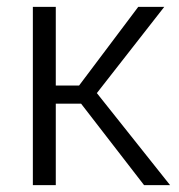

<svg xmlns="http://www.w3.org/2000/svg" viewBox="-20 -541 524 561"><path d="M211 -291H143V-521H76V0H143V-238H217L401 0H477L263 -269L460 -521H384Z"/></svg>

Font: Raleway Reg
Style: Regular
Weight: 400
Designer: Matt McInerney, Pablo Impallari, Rodrigo Fuenzalida
Foundry: Matt McInerney, Pablo Impallari, Rodrigo Fuenzalida
Version: Version 3.00 July 28, 2015